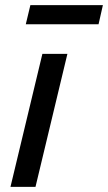

<svg xmlns="http://www.w3.org/2000/svg" viewBox="-20 -732 423 752"><path d="M21 0 146 -521H244L119 0ZM81 -637 99 -712H383L366 -637Z"/></svg>

Font: Ubuntu Sans Medium
Style: Italic
Weight: 500
Italic angle: -13.5°
Designer: Dalton Maag Ltd
Foundry: Dalton Maag Ltd
Version: Version 1.006